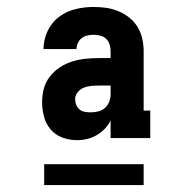

<svg xmlns="http://www.w3.org/2000/svg" viewBox="-20 -720 540 552"><path d="M201 -317Q180 -317 159.5 -324.5Q139 -332 125.5 -348Q112 -364 106.5 -384.5Q101 -405 101 -426Q101 -446 106 -465Q111 -484 123 -499.5Q135 -515 151.5 -526Q168 -537 187 -543Q206 -549 225.5 -551Q245 -553 264 -553H298V-573Q298 -583 295 -592.5Q292 -602 285 -608.5Q278 -615 268.5 -617.5Q259 -620 249 -620Q240 -620 231 -618Q222 -616 215 -610.5Q208 -605 204 -596.5Q200 -588 200 -579H105Q105 -605 116.5 -630Q128 -655 149 -671Q170 -687 196 -693.5Q222 -700 249 -700Q267 -700 285 -697.5Q303 -695 320 -688Q337 -681 351.5 -669.5Q366 -658 375.5 -642.5Q385 -627 389 -609Q393 -591 393 -573V-402H412V-323H298V-374Q292 -361 281.5 -350Q271 -339 258 -331.5Q245 -324 230.5 -320.5Q216 -317 201 -317ZM240 -397Q251 -397 262 -399.5Q273 -402 281.5 -409.5Q290 -417 294 -427.5Q298 -438 298 -449V-474H264Q253 -474 242 -473Q231 -472 221 -468Q211 -464 203.5 -455Q196 -446 196 -435Q196 -427 199 -419Q202 -411 208.5 -405.5Q215 -400 223.5 -398.5Q232 -397 240 -397ZM107 -188V-248H393V-188Z"/></svg>

Font: Iosevka Slab Heavy
Style: Regular
Weight: 900
Monospace: yes
Designer: Belleve Invis
Foundry: Belleve Invis
Version: Version 11.1.0; ttfautohint (v1.8.3)